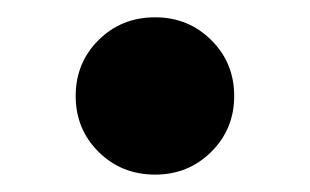

<svg xmlns="http://www.w3.org/2000/svg" viewBox="-20 -193 360 223"><path d="M160.2 9.8Q121.1 9.8 94.5 -16.6Q67.9 -43 67.9 -81.5Q67.9 -120.1 94.5 -146.5Q121.1 -172.9 160.2 -172.9Q198.7 -172.9 225.3 -146.5Q252 -120.1 252 -81.5Q252 -43 225.3 -16.6Q198.7 9.8 160.2 9.8Z"/></svg>

Font: Inter 20pt ExtraBold
Style: Regular
Weight: 800
Version: Version 4.001;git-66647c0bb